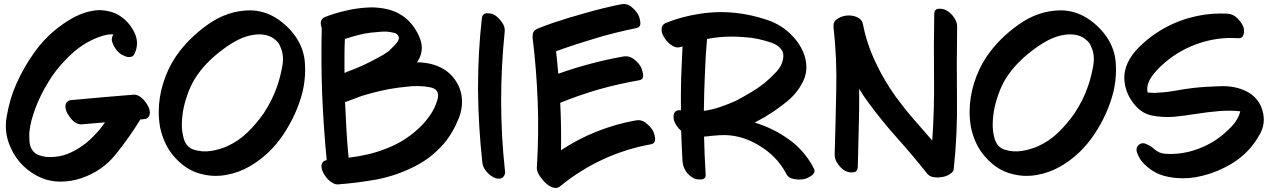

<svg xmlns="http://www.w3.org/2000/svg" viewBox="-20 -845 6286 949"><path d="M639.6 -377Q563.5 -370.1 487.3 -364.3Q411.1 -357.4 335 -350.6Q321.3 -349.6 314.5 -343.8Q306.6 -337.9 304.7 -329.1Q297.9 -301.8 326.2 -264.6Q354.5 -227.5 384.8 -230.5Q413.1 -233.4 441.4 -235.4Q469.7 -237.3 499 -240.2Q472.7 -202.1 440.4 -169.9Q408.2 -136.7 367.2 -111.3Q332 -88.9 292 -77.1Q252 -66.4 210 -69.3Q191.4 -71.3 171.9 -78.1Q153.3 -85 141.6 -100.6Q127.9 -119.1 126 -143.6Q124 -167 125 -189.5Q127.9 -221.7 135.7 -250Q143.6 -278.3 154.3 -308.6Q179.7 -376 217.8 -437.5Q254.9 -500 305.7 -550.8Q335 -582 370.1 -608.4Q405.3 -634.8 445.3 -652.3Q460 -659.2 475.6 -664.1Q491.2 -669.9 507.8 -672.9Q515.6 -674.8 524.4 -674.8Q532.2 -675.8 540 -674.8Q540 -672.9 538.1 -669.9Q536.1 -667 536.1 -666Q529.3 -652.3 535.2 -635.7Q541 -619.1 548.8 -607.4Q557.6 -593.8 570.3 -583Q582 -573.2 597.7 -567.4Q610.4 -561.5 624 -563.5Q637.7 -564.5 644.5 -578.1Q668.9 -628.9 646.5 -679.7Q623 -730.5 581.1 -760.7Q550.8 -783.2 513.7 -790Q493.2 -794.9 472.7 -794.9Q456.1 -794.9 439.5 -792Q394.5 -784.2 351.6 -762.7Q308.6 -740.2 273.4 -712.9Q201.2 -659.2 148.4 -584Q95.7 -509.8 59.6 -427.7Q28.3 -356.4 13.7 -272.5Q8.8 -248 8.8 -223.6Q8.8 -167 33.2 -114.3Q55.7 -63.5 95.7 -24.4Q135.7 13.7 186.5 35.2Q229.5 52.7 278.3 52.7Q280.3 52.7 283.2 52.7Q334 51.8 380.9 36.1Q485.4 1 551.8 -82Q619.1 -165 673.8 -254.9Q676.8 -254.9 680.7 -254.9Q684.6 -254.9 688.5 -255.9Q702.1 -256.8 710 -262.7Q717.8 -269.5 719.7 -278.3Q720.7 -283.2 720.7 -289.1Q720.7 -312.5 698.2 -341.8Q669.9 -378.9 639.6 -377Z M1365.2 -615.2Q1385.7 -571.3 1375 -515.6Q1364.3 -459 1349.6 -418Q1337.9 -383.8 1321.3 -350.6Q1303.7 -316.4 1284.2 -286.1Q1249 -235.4 1204.1 -191.4Q1159.2 -147.5 1102.5 -122.1Q1085.9 -114.3 1064.5 -108.4Q1043 -101.6 1020.5 -98.6Q978.5 -92.8 940.4 -104.5Q902.3 -115.2 888.7 -158.2Q877.9 -194.3 878.9 -234.4Q879.9 -274.4 887.7 -311.5Q895.5 -348.6 909.2 -384.8Q921.9 -419.9 941.4 -453.1Q967.8 -496.1 1004.9 -534.2Q1041 -571.3 1083 -601.6Q1117.2 -627.9 1157.2 -648.4Q1198.2 -668.9 1240.2 -673.8Q1269.5 -677.7 1296.9 -670.9Q1325.2 -664.1 1345.7 -643.6Q1352.5 -637.7 1357.4 -630.9Q1362.3 -623 1365.2 -615.2ZM1442.4 -662.1Q1404.3 -717.8 1344.7 -755.9Q1285.2 -793 1215.8 -793.9Q1103.5 -793 1005.9 -722.7Q908.2 -653.3 847.7 -563.5Q809.6 -506.8 787.1 -435.5Q764.6 -364.3 764.6 -292Q764.6 -252.9 771.5 -214.8Q779.3 -177.7 794.9 -142.6Q820.3 -85.9 868.2 -43Q916 1 977.5 15.6Q1012.7 24.4 1046.9 24.4Q1073.2 24.4 1098.6 19.5Q1159.2 8.8 1213.9 -22.5Q1313.5 -80.1 1380.9 -180.7Q1448.2 -282.2 1475.6 -391.6Q1488.3 -445.3 1488.3 -501Q1488.3 -515.6 1487.3 -530.3Q1483.4 -601.6 1442.4 -662.1Z M2141.6 -391.6Q2144.5 -384.8 2145.5 -375Q2145.5 -366.2 2143.6 -357.4Q2133.8 -321.3 2115.2 -290Q2095.7 -258.8 2071.3 -232.4Q2033.2 -191.4 1987.3 -161.1Q1942.4 -130.9 1890.6 -111.3Q1844.7 -92.8 1797.9 -82Q1751 -71.3 1703.1 -65.4Q1696.3 -133.8 1692.4 -203.1Q1688.5 -272.5 1685.5 -340.8Q1686.5 -341.8 1687.5 -341.8Q1688.5 -341.8 1690.4 -341.8Q1710 -349.6 1729.5 -356.4Q1749 -363.3 1768.6 -371.1Q1813.5 -384.8 1859.4 -395.5Q1904.3 -406.2 1951.2 -412.1Q1982.4 -416 2014.6 -418.9Q2046.9 -420.9 2077.1 -418Q2089.8 -416 2102.5 -414.1Q2116.2 -412.1 2127 -406.2Q2132.8 -403.3 2135.7 -399.4Q2138.7 -395.5 2141.6 -391.6ZM1948.2 -668.9Q1959 -650.4 1934.6 -626Q1911.1 -600.6 1899.4 -590.8Q1885.7 -581.1 1871.1 -572.3Q1856.4 -564.5 1840.8 -555.7Q1804.7 -536.1 1768.6 -519.5Q1731.4 -502.9 1693.4 -489.3Q1690.4 -487.3 1688.5 -486.3Q1685.5 -485.4 1682.6 -485.4Q1682.6 -527.3 1682.6 -568.4Q1682.6 -610.4 1684.6 -652.3Q1714.8 -662.1 1747.1 -670.9Q1779.3 -679.7 1812.5 -683.6Q1838.9 -686.5 1867.2 -688.5Q1896.5 -690.4 1922.9 -683.6Q1927.7 -683.6 1931.6 -681.6Q1935.5 -680.7 1939.5 -677.7Q1942.4 -675.8 1944.3 -673.8Q1946.3 -670.9 1948.2 -668.9ZM2251 -411.1Q2224.6 -472.7 2171.9 -503.9Q2118.2 -536.1 2041 -537.1Q2042 -538.1 2043 -540Q2044.9 -542 2045.9 -543.9Q2078.1 -597.7 2055.7 -655.3Q2032.2 -713.9 1990.2 -751Q1949.2 -786.1 1897.5 -798.8Q1855.5 -808.6 1814.5 -808.6Q1803.7 -808.6 1793.9 -807.6Q1741.2 -804.7 1688.5 -792Q1635.7 -780.3 1585.9 -760.7Q1569.3 -753.9 1566.4 -739.3Q1565.4 -734.4 1565.4 -729.5Q1565.4 -718.8 1570.3 -707Q1566.4 -543.9 1572.3 -379.9Q1579.1 -216.8 1594.7 -53.7Q1585.9 -51.8 1580.1 -47.9Q1574.2 -43 1571.3 -36.1Q1565.4 -21.5 1574.2 1Q1584 23.4 1600.6 41Q1611.3 52.7 1625 59.6Q1635.7 66.4 1647.5 66.4Q1648.4 66.4 1650.4 66.4Q1742.2 59.6 1836.9 43Q1930.7 25.4 2013.7 -14.6Q2059.6 -36.1 2099.6 -65.4Q2139.6 -95.7 2173.8 -134.8Q2219.7 -189.5 2249 -263.7Q2263.7 -303.7 2263.7 -341.8Q2263.7 -377 2251 -411.1Z M2361.3 -752Q2342.8 -584 2342.8 -416Q2342.8 -405.3 2342.8 -395.5Q2344.7 -216.8 2364.3 -40Q2367.2 -15.6 2387.7 6.8Q2408.2 28.3 2430.7 36.1Q2439.5 38.1 2446.3 38.1Q2458 38.1 2466.8 30.3Q2476.6 20.5 2476.6 3.9Q2476.6 0 2475.6 -3.9Q2457 -174.8 2457 -346.7Q2457 -517.6 2474.6 -688.5Q2477.5 -712.9 2460 -736.3Q2442.4 -760.7 2421.9 -772.5Q2407.2 -779.3 2390.6 -779.3Q2386.7 -779.3 2383.8 -779.3Q2363.3 -776.4 2361.3 -752Z M3204.1 -204.1Q3190.4 -223.6 3169.9 -239.3Q3148.4 -254.9 3123 -250Q3024.4 -232.4 2930.7 -195.3Q2836.9 -158.2 2752.9 -102.5Q2753.9 -161.1 2752.9 -219.7Q2752 -278.3 2749 -336.9Q2842.8 -375 2940.4 -403.3Q3038.1 -430.7 3138.7 -448.2Q3163.1 -452.1 3158.2 -479.5Q3153.3 -506.8 3144.5 -519.5Q3131.8 -539.1 3110.4 -554.7Q3089.8 -569.3 3064.5 -566.4Q2981.4 -551.8 2900.4 -530.3Q2818.4 -508.8 2739.3 -480.5Q2737.3 -507.8 2734.4 -536.1Q2731.4 -564.5 2728.5 -591.8Q2826.2 -627 2924.8 -656.2Q3023.4 -685.5 3125 -706.1Q3149.4 -710.9 3144.5 -738.3Q3140.6 -765.6 3130.9 -778.3Q3118.2 -797.9 3097.7 -813.5Q3081.1 -825.2 3063.5 -825.2Q3057.6 -825.2 3051.8 -824.2Q2963.9 -806.6 2878.9 -782.2Q2793 -758.8 2709 -730.5Q2691.4 -723.6 2673.8 -717.8Q2655.3 -710.9 2638.7 -704.1Q2623 -698.2 2617.2 -687.5Q2612.3 -678.7 2612.3 -666Q2612.3 -663.1 2612.3 -660.2Q2631.8 -502 2637.7 -341.8Q2643.6 -181.6 2633.8 -22.5Q2631.8 -5.9 2639.6 10.7Q2647.5 27.3 2659.2 40Q2676.8 64.5 2703.1 78.1Q2714.8 84 2725.6 84Q2738.3 84 2748 76.2Q2845.7 -3.9 2959 -56.6Q3073.2 -109.4 3197.3 -131.8Q3217.8 -135.7 3217.8 -155.3Q3217.8 -159.2 3217.8 -164.1Q3212.9 -191.4 3204.1 -204.1Z M3593.8 -664.1Q3627.9 -664.1 3661.1 -661.1Q3694.3 -659.2 3727.5 -652.3Q3754.9 -646.5 3791 -634.8Q3827.1 -623 3843.8 -597.7Q3848.6 -590.8 3850.6 -582Q3852.5 -573.2 3851.6 -564.5Q3848.6 -524.4 3818.4 -491.2Q3788.1 -459 3758.8 -434.6Q3726.6 -409.2 3690.4 -387.7Q3654.3 -366.2 3617.2 -346.7Q3580.1 -330.1 3540 -316.4Q3500 -302.7 3459 -296.9Q3460 -385.7 3463.9 -474.6Q3466.8 -563.5 3474.6 -652.3Q3503.9 -658.2 3534.2 -661.1Q3563.5 -664.1 3593.8 -664.1ZM4002 -13.7Q3957 -100.6 3878.9 -156.2Q3800.8 -211.9 3710 -239.3Q3734.4 -252 3758.8 -265.6Q3782.2 -280.3 3804.7 -294.9Q3833 -314.5 3860.4 -335.9Q3887.7 -356.4 3910.2 -382.8Q3932.6 -409.2 3948.2 -440.4Q3963.9 -470.7 3965.8 -505.9Q3966.8 -549.8 3949.2 -589.8Q3931.6 -629.9 3902.3 -661.1Q3847.7 -722.7 3767.6 -748Q3688.5 -774.4 3607.4 -782.2Q3576.2 -785.2 3544.9 -785.2Q3491.2 -785.2 3436.5 -776.4Q3350.6 -763.7 3270.5 -731.4Q3261.7 -727.5 3256.8 -720.7Q3252 -714.8 3251 -707Q3250 -703.1 3250 -699.2Q3250 -690.4 3252.9 -679.7Q3258.8 -665 3268.6 -651.4Q3283.2 -630.9 3304.7 -618.2Q3326.2 -605.5 3344.7 -613.3Q3346.7 -613.3 3349.6 -614.3Q3351.6 -615.2 3353.5 -616.2Q3349.6 -537.1 3346.7 -458Q3344.7 -379.9 3345.7 -299.8Q3337.9 -300.8 3331.1 -299.8Q3325.2 -298.8 3318.4 -293.9Q3311.5 -287.1 3309.6 -277.3Q3308.6 -266.6 3309.6 -257.8Q3312.5 -243.2 3322.3 -226.6Q3333 -210 3346.7 -198.2Q3348.6 -160.2 3349.6 -123Q3351.6 -85.9 3353.5 -47.9Q3355.5 -22.5 3369.1 0Q3383.8 22.5 3407.2 35.2Q3419.9 42 3440.4 42Q3442.4 42 3445.3 42Q3469.7 41 3467.8 15.6Q3464.8 -30.3 3462.9 -77.1Q3460.9 -123 3460 -169.9Q3479.5 -170.9 3499 -173.8Q3518.6 -175.8 3538.1 -176.8Q3637.7 -182.6 3728.5 -127.9Q3820.3 -74.2 3866.2 13.7Q3877 36.1 3905.3 40Q3932.6 44.9 3954.1 40Q3970.7 37.1 3992.2 22.5Q4005.9 12.7 4005.9 1Q4005.9 -5.9 4002 -13.7Z M4710.9 -710.9Q4710.9 -711.9 4710.9 -712.9Q4710.9 -737.3 4695.3 -758.8Q4679.7 -782.2 4657.2 -793.9Q4643.6 -801.8 4625 -801.8Q4623 -801.8 4620.1 -801.8Q4597.7 -800.8 4597.7 -775.4Q4594.7 -618.2 4596.7 -461.9Q4598.6 -305.7 4587.9 -150.4Q4541 -203.1 4495.1 -256.8Q4449.2 -309.6 4407.2 -367.2Q4349.6 -447.3 4306.6 -539.1Q4263.7 -629.9 4245.1 -726.6Q4240.2 -748 4220.7 -757.8Q4200.2 -768.6 4175.8 -768.6Q4146.5 -768.6 4122.1 -753.9Q4099.6 -741.2 4099.6 -717.8Q4099.6 -715.8 4099.6 -713.9Q4117.2 -557.6 4113.3 -399.4Q4110.4 -241.2 4105.5 -83Q4104.5 -58.6 4121.1 -35.2Q4136.7 -11.7 4158.2 0Q4174.8 8.8 4196.3 6.8Q4217.8 5.9 4219.7 -19.5Q4221.7 -117.2 4224.6 -212.9Q4227.5 -309.6 4226.6 -406.2Q4237.3 -388.7 4248 -372.1Q4259.8 -355.5 4271.5 -338.9Q4338.9 -247.1 4415 -162.1Q4491.2 -77.1 4561.5 11.7Q4577.1 32.2 4611.3 32.2Q4615.2 32.2 4618.2 32.2Q4658.2 30.3 4679.7 11.7Q4685.5 8.8 4689.5 2.9Q4694.3 -2.9 4694.3 -12.7Q4712.9 -186.5 4710 -361.3Q4708 -536.1 4710.9 -710.9Z M5373 -615.2Q5393.6 -571.3 5382.8 -515.6Q5372.1 -459 5357.4 -418Q5345.7 -383.8 5329.1 -350.6Q5311.5 -316.4 5292 -286.1Q5256.8 -235.4 5211.9 -191.4Q5167 -147.5 5110.4 -122.1Q5093.8 -114.3 5072.3 -108.4Q5050.8 -101.6 5028.3 -98.6Q4986.3 -92.8 4948.2 -104.5Q4910.2 -115.2 4896.5 -158.2Q4885.7 -194.3 4886.7 -234.4Q4887.7 -274.4 4895.5 -311.5Q4903.3 -348.6 4917 -384.8Q4929.7 -419.9 4949.2 -453.1Q4975.6 -496.1 5012.7 -534.2Q5048.8 -571.3 5090.8 -601.6Q5125 -627.9 5165 -648.4Q5206.1 -668.9 5248 -673.8Q5277.3 -677.7 5304.7 -670.9Q5333 -664.1 5353.5 -643.6Q5360.4 -637.7 5365.2 -630.9Q5370.1 -623 5373 -615.2ZM5450.2 -662.1Q5412.1 -717.8 5352.5 -755.9Q5293 -793 5223.6 -793.9Q5111.3 -793 5013.7 -722.7Q4916 -653.3 4855.5 -563.5Q4817.4 -506.8 4794.9 -435.5Q4772.5 -364.3 4772.5 -292Q4772.5 -252.9 4779.3 -214.8Q4787.1 -177.7 4802.7 -142.6Q4828.1 -85.9 4876 -43Q4923.8 1 4985.4 15.6Q5020.5 24.4 5054.7 24.4Q5081.1 24.4 5106.4 19.5Q5167 8.8 5221.7 -22.5Q5321.3 -80.1 5388.7 -180.7Q5456.1 -282.2 5483.4 -391.6Q5496.1 -445.3 5496.1 -501Q5496.1 -515.6 5495.1 -530.3Q5491.2 -601.6 5450.2 -662.1Z M6223.6 -284.2Q6214.8 -326.2 6192.4 -352.5Q6170.9 -378.9 6140.6 -393.6Q6084 -421.9 6010.7 -418.9Q5936.5 -417 5877 -410.2Q5829.1 -404.3 5782.2 -395.5Q5735.4 -387.7 5686.5 -385.7Q5678.7 -385.7 5669.9 -386.7Q5661.1 -387.7 5652.3 -387.7Q5651.4 -391.6 5651.4 -394.5Q5650.4 -398.4 5650.4 -398.4Q5649.4 -433.6 5671.9 -465.8Q5695.3 -498 5719.7 -519.5Q5794.9 -590.8 5894.5 -627Q5994.1 -663.1 6097.7 -656.2Q6122.1 -654.3 6127 -675.8Q6131.8 -696.3 6125 -713.9Q6115.2 -736.3 6094.7 -755.9Q6074.2 -775.4 6048.8 -777.3Q6031.2 -778.3 6013.7 -778.3Q5933.6 -778.3 5856.4 -755.9Q5762.7 -729.5 5682.6 -672.9Q5644.5 -646.5 5609.4 -611.3Q5574.2 -577.1 5553.7 -534.2Q5537.1 -498 5537.1 -460Q5537.1 -445.3 5540 -429.7Q5548.8 -377 5583 -334Q5620.1 -285.2 5671.9 -274.4Q5724.6 -263.7 5781.2 -267.6Q5837.9 -273.4 5892.6 -282.2Q5948.2 -291 6004.9 -295.9Q6031.2 -297.9 6057.6 -297.9Q6084 -297.9 6110.4 -294.9Q6100.6 -254.9 6067.4 -219.7Q6034.2 -185.5 6002 -162.1Q5947.3 -122.1 5877 -100.6Q5807.6 -80.1 5739.3 -85Q5719.7 -86.9 5706.1 -93.8Q5692.4 -100.6 5677.7 -114.3Q5665 -125 5644.5 -133.8Q5624 -142.6 5608.4 -128.9Q5590.8 -112.3 5601.6 -86.9Q5612.3 -60.5 5624 -46.9Q5668.9 4.9 5730.5 23.4Q5776.4 36.1 5825.2 36.1Q5840.8 36.1 5856.4 35.2Q5890.6 32.2 5924.8 23.4Q5960 14.6 5991.2 2Q6034.2 -15.6 6074.2 -40Q6114.3 -65.4 6146.5 -98.6Q6181.6 -134.8 6208 -183.6Q6226.6 -216.8 6226.6 -252.9Q6226.6 -268.6 6223.6 -284.2Z"/></svg>

Font: TroubleSide
Style: Comic
Weight: 400
Designer: Koroletov
Version: 1_5